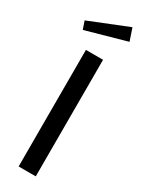

<svg xmlns="http://www.w3.org/2000/svg" viewBox="-267 -1046 839 1087"><g transform="rotate(30 152.5 -502.5)"><path d="M192 0V-762H80V0ZM-10 -903 8 -851 271 -925 244 -1005Z"/></g></svg>

Font: Cheyenne Sans Medium
Style: Regular
Weight: 500
Designer: The Public Sans project authors (U.S. Web Design System), Libre Franklin designed by Pablo Impallari and Rodrigo Fuenzal
Foundry: The Cheyenne Sans Project Authors
Version: Version 2.007